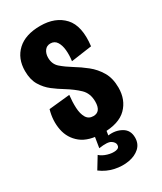

<svg xmlns="http://www.w3.org/2000/svg" viewBox="-184 -605 715 850"><g transform="rotate(-30 174.0 -180.0)"><path d="M177 11Q105 11 67 -19.5Q29 -50 19.5 -98.5Q10 -147 25 -199L132 -210Q128 -176 129.5 -145Q131 -114 142.5 -94.5Q154 -75 178 -75Q217 -75 217 -127Q217 -169 191 -194Q165 -219 126 -243Q101 -258 75.5 -277.5Q50 -297 32.5 -326Q15 -355 15 -399Q15 -463 56 -501Q97 -539 173 -539Q250 -539 292.5 -493Q335 -447 323 -348L217 -333Q221 -362 218.5 -388.5Q216 -415 205 -432Q194 -449 173 -449Q154 -449 143.5 -434.5Q133 -420 133 -399Q133 -366 155.5 -346.5Q178 -327 209 -308Q239 -290 268.5 -266.5Q298 -243 317.5 -210Q337 -177 337 -129Q337 -67 298 -28Q259 11 177 11ZM72 142 108 83Q122 96 145.5 103Q169 110 187.5 107Q206 104 206 88Q206 75 190.5 64.5Q175 54 129 61L140 -7H198L192 32Q230 27 260 44Q290 61 290 99Q290 131 268.5 150.5Q247 170 213 176Q179 182 141.5 174Q104 166 72 142Z"/></g></svg>

Font: Bricolage Grotesque 48pt Condensed SemiBold
Style: Regular
Weight: 600
Width: 3
Designer: Mathieu Triay
Foundry: Atelier Triay
Version: Version 1.000; ttfautohint (v1.8.4.7-5d5b);gftools[0.9.32]